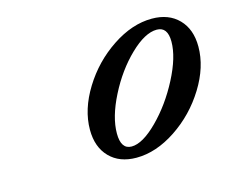

<svg xmlns="http://www.w3.org/2000/svg" viewBox="-62 -864 634 527"><g transform="rotate(-15 255.0 -601.0)"><path d="M267.1 -421.9Q219.2 -421.9 191.2 -450.7Q163.1 -479.5 163.1 -528.8Q163.1 -586.4 199.5 -645.3Q235.8 -704.1 292.7 -741.9Q349.6 -779.8 405.8 -779.8Q453.6 -779.8 481.7 -751Q509.8 -722.2 509.8 -672.9Q509.8 -615.2 473.4 -556.4Q437 -497.6 380.1 -459.7Q323.2 -421.9 267.1 -421.9ZM411.1 -747.1Q377.4 -747.1 334.7 -705.8Q292 -664.6 262 -605.5Q231.9 -546.4 231.9 -500Q231.9 -455.1 262.2 -455.1Q293.5 -455.1 336.7 -498.3Q379.9 -541.5 410.9 -601.3Q441.9 -661.1 441.9 -705.1Q441.9 -747.1 411.1 -747.1Z"/></g></svg>

Font: Libre Caslon Text
Style: Italic
Weight: 400
Italic angle: -25°
Designer: Pablo Impallari, Rodrigo Fuenzalida
Foundry: Pablo Impallari, Rodrigo Fuenzalida
Version: Version 1.002